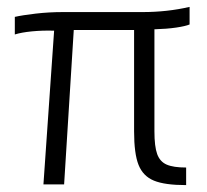

<svg xmlns="http://www.w3.org/2000/svg" viewBox="-20 -535 600 557"><path d="M428 -450V-154Q428 -110 436 -88Q444 -66 463.5 -57.5Q483 -49 520 -49V2Q458 2 426.5 -11Q395 -24 382 -56.5Q369 -89 369 -154V-448H194L166 0H106L137 -446Q103 -447 72.5 -444Q42 -441 23 -435V-486Q45 -491 83.5 -495.5Q122 -500 163 -500H394Q465 -500 530 -515V-464Q518 -459 491 -455Q464 -451 428 -450Z"/></svg>

Font: Cairo Light
Style: Regular
Weight: 300
Designer: Mohamed Gaber, Accademia di Belle Arti di Urbino and others
Foundry: Kief Type Foundry, Accademia di Belle Arti di Urbino and others
Version: Version 3.011